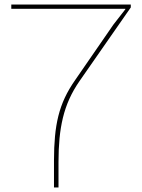

<svg xmlns="http://www.w3.org/2000/svg" viewBox="-20 -830 629 850"><path d="M559 -810V-797L332 -471Q305 -432 287 -392Q269 -352 258.5 -308.5Q248 -265 243.5 -217Q239 -169 239 -114V0H219V-120Q219 -178 223.5 -226.5Q228 -275 238.5 -317Q249 -359 267 -397.5Q285 -436 313 -476L482 -721L535 -789V-791H30V-810Z"/></svg>

Font: TypoPRO Sinkin Sans
Style: 100 Thin
Weight: 100
Designer: Keith Bates
Foundry: K-Type
Version: Sinkin Sans (version 1.0)  by Keith Bates   •   © 2014   www